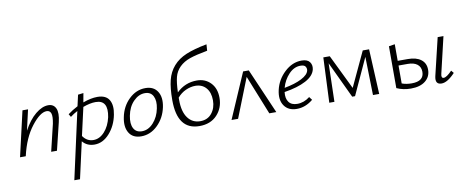

<svg xmlns="http://www.w3.org/2000/svg" viewBox="-79 -1077 4192 1731"><g transform="rotate(-10 2016.5 -211.0)"><path d="M366 -418Q415 -418 434.5 -376Q454 -334 434 -251L373 0H320L379 -246Q392 -313 382 -340.5Q372 -368 343 -368Q283 -368 204 -266Q125 -164 88 -3L87 0H35L130 -413H181L138 -225Q188 -318 249 -368Q310 -418 366 -418Z M815 -415Q893 -415 922.5 -365.5Q952 -316 935 -231Q916 -133 855.5 -64.5Q795 4 717 4Q649 4 608 -45L533 289H481L616 -321Q581 -303 550 -279L534 -306Q575 -337 625 -363L648 -465L698 -471L683 -388Q756 -415 815 -415ZM880 -218Q910 -372 792 -372Q741 -372 676 -348L618 -92Q655 -38 715 -38Q771 -38 816.5 -88Q862 -138 880 -218Z M1145 4Q1068 4 1034.5 -51Q1001 -106 1019 -193Q1038 -290 1104.5 -354Q1171 -418 1255 -418Q1331 -418 1365.5 -363.5Q1400 -309 1382 -221Q1362 -125 1296 -60.5Q1230 4 1145 4ZM1159 -40Q1218 -40 1264.5 -91.5Q1311 -143 1326 -219Q1340 -287 1318.5 -330.5Q1297 -374 1243 -374Q1186 -374 1138 -325Q1090 -276 1075 -196Q1061 -124 1083.5 -82Q1106 -40 1159 -40Z M1724 -405Q1800 -405 1849.5 -354Q1899 -303 1899 -216Q1899 -123 1839.5 -59.5Q1780 4 1678 4Q1476 4 1476 -268Q1476 -379 1494 -451Q1512 -523 1558 -575.5Q1604 -628 1677 -658.5Q1750 -689 1867 -711L1863 -653Q1759 -634 1701 -614Q1643 -594 1605 -556.5Q1567 -519 1554 -468Q1541 -417 1538 -329Q1616 -405 1724 -405ZM1693 -38Q1760 -38 1798.5 -86Q1837 -134 1837 -204Q1837 -276 1800.5 -318Q1764 -360 1702 -360Q1659 -360 1614.5 -340Q1570 -320 1537 -281V-259Q1537 -152 1579 -95Q1621 -38 1693 -38Z M2381 0H2317L2173 -359L2031 0H1971L2150 -413H2202Z M2685 -418Q2738 -418 2759 -390Q2780 -362 2772 -323Q2759 -264 2683.5 -224Q2608 -184 2486 -165Q2479 -107 2503.5 -73.5Q2528 -40 2581 -40Q2643 -40 2696 -82L2718 -53Q2649 4 2569 4Q2491 4 2454 -50.5Q2417 -105 2437 -193Q2458 -285 2529 -351.5Q2600 -418 2685 -418ZM2720 -321Q2724 -339 2713.5 -356.5Q2703 -374 2667 -374Q2608 -374 2560 -323Q2512 -272 2493 -202Q2591 -220 2651.5 -251.5Q2712 -283 2720 -321Z M3323 0H3266L3258 -351L3105 -18H3079L2922 -351L2913 0H2866L2884 -412H2943L3097 -95L3245 -412H3303Z M3632 -265Q3709 -265 3752 -232Q3795 -199 3795 -139Q3795 -75 3747 -36.5Q3699 2 3614 2Q3543 2 3484 -25V-408L3539 -417V-265ZM3998 -94 4018 -70Q3948 5 3894 5Q3832 5 3849 -70L3931 -413H3984L3906 -82Q3896 -42 3922 -42Q3948 -42 3998 -94ZM3629 -43Q3741 -43 3741 -129Q3741 -174 3710 -198Q3679 -222 3623 -222H3539V-58Q3579 -43 3629 -43Z"/></g></svg>

Font: EauTestInfant Semilight
Style: Italic
Weight: 300
Italic angle: -12°
Designer: Christian Thalmann (Catharsis Fonts)
Version: Version 0.001;PS 000.001;hotconv 1.0.88;makeotf.lib2.5.64775